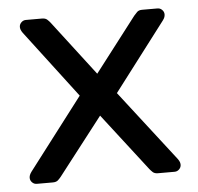

<svg xmlns="http://www.w3.org/2000/svg" viewBox="-43 -564 626 608"><g transform="rotate(-5 269.5 -260.0)"><path d="M49.9 0Q41.6 0 35.4 -6.2Q29.2 -12.4 29.2 -20.7Q29.2 -24.4 30.6 -28.8Q32 -33.2 36.4 -39.4L209.8 -266.4L47.1 -480.6Q42.9 -486.6 41.4 -490.9Q39.9 -495.3 39.9 -499.3Q39.9 -507.6 46.1 -513.8Q52.3 -520 60.6 -520H112Q122.9 -520 128.7 -514.6Q134.5 -509.3 138.3 -504.3L271.1 -330.7L403.8 -503.4Q408.4 -508.4 413.8 -514.2Q419.2 -520 430.1 -520H479.2Q487.6 -520 493.7 -513.8Q499.9 -507.6 499.9 -499.4Q499.9 -495.3 498.5 -490.9Q497.1 -486.6 492.7 -480.6L327.8 -264.1L501.7 -39.4Q506.2 -33.2 507.6 -28.9Q509 -24.6 509 -20.7Q509 -12.4 502.8 -6.2Q496.6 0 488.2 0H435.2Q424.6 0 418.9 -5.2Q413.3 -10.4 409.3 -15.4L268.5 -197.7L127.2 -15.4Q123.4 -10.6 117.7 -5.3Q112 0 101.2 0Z"/></g></svg>

Font: Rubik Light
Style: Regular
Weight: 300
Designer: Hubert and Fischer
Foundry: Hubert and Fischer
Version: Version 2.300;gftools[0.9.30]